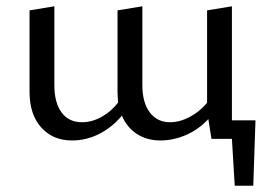

<svg xmlns="http://www.w3.org/2000/svg" viewBox="-20 -442 856 611"><path d="M793 -59 786 149H727L718 0H653L643 -63Q611 -29 571 -12Q531 5 490 5Q448 5 416 -15.5Q384 -36 368 -74Q336 -36 295 -15.5Q254 5 209 5Q148 5 111 -36.5Q74 -78 74 -150V-409L153 -422V-171Q153 -115 176 -84Q199 -53 241 -53Q273 -53 304 -70.5Q335 -88 356 -116Q354 -138 354 -150V-409L433 -422V-171Q433 -116 456.5 -84.5Q480 -53 521 -53Q552 -53 584 -70Q616 -87 639 -115V-409L718 -422V-59Z"/></svg>

Font: Ysabeau Infant Medium
Style: Regular
Weight: 500
Designer: Christian Thalmann (Catharsis Fonts)
Version: Version 0.003